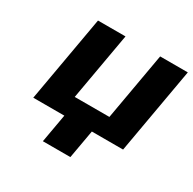

<svg xmlns="http://www.w3.org/2000/svg" viewBox="-155 -687 1027 1022"><g transform="rotate(30 358.5 -176.5)"><path d="M334 -528H165L72 0H263L232 175H401L432 0H624L717 -528H547L474 -114H261Z"/></g></svg>

Font: Asimov
Style: XWidIt
Weight: 500
Designer: Google
Version: Version 2.000980; 2014